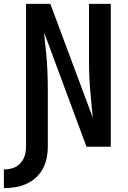

<svg xmlns="http://www.w3.org/2000/svg" viewBox="-64 -755 660 988"><path d="M-44 213Q-8 213 26.5 206Q61 199 92 180.5Q123 162 144 133Q165 104 173.5 69.5Q182 35 182 0V-294Q182 -342 180 -390.5Q178 -439 173 -487L167 -542Q166 -553 165 -564.5Q164 -576 163 -588L381 0H506V-735H394V-441Q394 -393 396.5 -344.5Q399 -296 404 -248L409 -193Q410 -182 411.5 -170.5Q413 -159 414 -148L195 -735H70V0Q70 23 63.5 45.5Q57 68 40.5 85.5Q24 103 2 110Q-20 117 -44 117Z"/></svg>

Font: Iosevka Sparkle Semibold
Style: Regular
Weight: 600
Designer: Belleve Invis
Foundry: Belleve Invis
Version: Version 4.5.0; ttfautohint (v1.8.3)